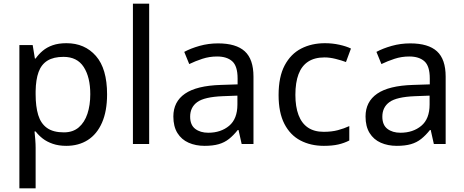

<svg xmlns="http://www.w3.org/2000/svg" viewBox="-20 -780 2515 1040"><path d="M340 -546Q439 -546 499.5 -477Q560 -408 560 -269Q560 -178 532.5 -115.5Q505 -53 455.5 -21.5Q406 10 339 10Q298 10 266 -1Q234 -12 211.5 -29.5Q189 -47 173 -68H167Q169 -51 171 -25Q173 1 173 20V240H85V-536H157L169 -463H173Q189 -486 211.5 -505Q234 -524 265.5 -535Q297 -546 340 -546ZM324 -472Q270 -472 237 -451.5Q204 -431 189 -390Q174 -349 173 -286V-269Q173 -203 187 -157Q201 -111 234.5 -87Q268 -63 326 -63Q375 -63 406.5 -90Q438 -117 453.5 -163.5Q469 -210 469 -270Q469 -362 433.5 -417Q398 -472 324 -472Z M788 0H700V-760H788Z M1161 -545Q1259 -545 1306 -502Q1353 -459 1353 -365V0H1289L1272 -76H1268Q1245 -47 1220.5 -27.5Q1196 -8 1164.5 1Q1133 10 1088 10Q1040 10 1001.5 -7Q963 -24 941 -59.5Q919 -95 919 -149Q919 -229 982 -272.5Q1045 -316 1176 -320L1267 -323V-355Q1267 -422 1238 -448Q1209 -474 1156 -474Q1114 -474 1076 -461.5Q1038 -449 1005 -433L978 -499Q1013 -518 1061 -531.5Q1109 -545 1161 -545ZM1187 -259Q1087 -255 1048.5 -227Q1010 -199 1010 -148Q1010 -103 1037.5 -82Q1065 -61 1108 -61Q1176 -61 1221 -98.5Q1266 -136 1266 -214V-262Z M1734 10Q1663 10 1607.5 -19Q1552 -48 1520.5 -109Q1489 -170 1489 -265Q1489 -364 1522 -426Q1555 -488 1611.5 -517Q1668 -546 1740 -546Q1781 -546 1819 -537.5Q1857 -529 1881 -517L1854 -444Q1830 -453 1798 -461Q1766 -469 1738 -469Q1684 -469 1649 -446Q1614 -423 1597 -378Q1580 -333 1580 -266Q1580 -202 1597 -157Q1614 -112 1648 -89Q1682 -66 1733 -66Q1777 -66 1810.5 -75Q1844 -84 1872 -97V-19Q1845 -5 1812.5 2.5Q1780 10 1734 10Z M2202 -545Q2300 -545 2347 -502Q2394 -459 2394 -365V0H2330L2313 -76H2309Q2286 -47 2261.5 -27.5Q2237 -8 2205.5 1Q2174 10 2129 10Q2081 10 2042.5 -7Q2004 -24 1982 -59.5Q1960 -95 1960 -149Q1960 -229 2023 -272.5Q2086 -316 2217 -320L2308 -323V-355Q2308 -422 2279 -448Q2250 -474 2197 -474Q2155 -474 2117 -461.5Q2079 -449 2046 -433L2019 -499Q2054 -518 2102 -531.5Q2150 -545 2202 -545ZM2228 -259Q2128 -255 2089.5 -227Q2051 -199 2051 -148Q2051 -103 2078.5 -82Q2106 -61 2149 -61Q2217 -61 2262 -98.5Q2307 -136 2307 -214V-262Z"/></svg>

Font: Noto Sans Devanagari
Style: Regular
Weight: 400
Designer: Jelle Bosma - Monotype Design Team
Foundry: Monotype Imaging Inc.
Version: Version 2.003